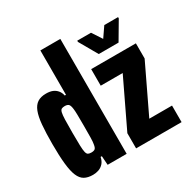

<svg xmlns="http://www.w3.org/2000/svg" viewBox="-165 -905 1071 1075"><g transform="rotate(-30 370.0 -367.5)"><path d="M138 8Q105 8 83.5 -4Q62 -16 49.5 -45.5Q37 -75 31.5 -126.5Q26 -178 26 -255Q26 -328 30.5 -378.5Q35 -429 47 -459.5Q59 -490 80.5 -504Q102 -518 136 -518Q161 -518 178 -511Q195 -504 206.5 -490Q218 -476 222 -456H230V-743H359V0H236L232 -58H224Q219 -33 205.5 -18.5Q192 -4 174.5 2Q157 8 138 8ZM192 -105Q208 -105 215.5 -111Q223 -117 226 -137Q229 -151 229.5 -181Q230 -211 230 -257Q230 -300 229.5 -327Q229 -354 227 -367Q224 -391 216 -398Q208 -405 192 -405Q179 -405 171.5 -401Q164 -397 160.5 -383Q157 -369 156 -338.5Q155 -308 155 -255Q155 -202 156 -171.5Q157 -141 160.5 -127Q164 -113 171.5 -109Q179 -105 192 -105ZM420 0V-98L566 -403H424V-510H713V-412L567 -107H714V0ZM503 -562 436 -679V-687H525L567 -623L611 -687H700V-679L631 -562Z"/></g></svg>

Font: Saira ExtraCondensed ExtraBold
Style: Regular
Weight: 800
Width: 2
Designer: Hector Gatti with collaboration of the Omnibus-Type team
Foundry: Omnibus-Type
Version: Version 1.101